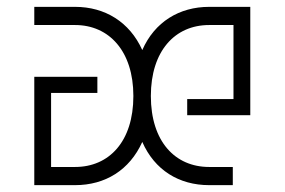

<svg xmlns="http://www.w3.org/2000/svg" viewBox="-20 -540 830 560"><path d="M369 -260C369 -127 298 -53 199 -53H129V-269H264V-316H80V0H199C287 0 358 -44 395 -126C431 -44 502 0 590 0H659V-53H590C491 -53 420 -127 420 -260C420 -391 490 -467 590 -467H661V-251H526V-204H710V-520H590C503 -520 431 -476 395 -394C358 -476 286 -520 199 -520H80V-467H199C298 -467 369 -391 369 -260Z"/></svg>

Font: Grotesk 01 Extrafine
Style: Bold
Weight: 400
Designer: Frank Adebiaye, contributions by Jérémy Landes, Ariel Martín Pérez
Foundry: Velvetyne Type Foundry
Version: Version 3.000;Glyphs 3.1.2 (3150)